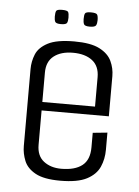

<svg xmlns="http://www.w3.org/2000/svg" viewBox="-46 -616 476 657"><g transform="rotate(5 191.5 -287.5)"><path d="M185 4Q129 4 100 -12Q71 -28 61 -53Q51 -78 51 -103V-368Q51 -394 61 -418.5Q71 -443 101.5 -459Q132 -475 192 -475Q249 -475 279 -459.5Q309 -444 320.5 -419.5Q332 -395 332 -368V-254L282 -252V-360Q282 -398 257.5 -417Q233 -436 191 -436Q150 -436 125.5 -417Q101 -398 101 -360V-112Q101 -74 125 -55.5Q149 -37 185 -37Q232 -37 257 -56.5Q282 -76 282 -119V-169L332 -174V-115Q332 -83 320 -56Q308 -29 276.5 -12.5Q245 4 185 4ZM59 -230V-259H332V-230ZM240 -530Q223 -530 220 -536.5Q217 -543 217 -554Q217 -568 220 -573.5Q223 -579 240 -579Q258 -579 261.5 -573.5Q265 -568 265 -554Q265 -543 261.5 -536.5Q258 -530 240 -530ZM141 -530Q124 -530 121 -536.5Q118 -543 118 -554Q118 -568 121 -573.5Q124 -579 141 -579Q159 -579 162 -573.5Q165 -568 165 -554Q165 -543 162 -536.5Q159 -530 141 -530Z"/></g></svg>

Font: Smooch Sans Thin
Style: Regular
Weight: 400
Version: Version 1.010